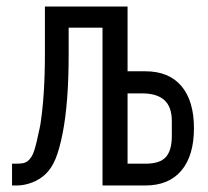

<svg xmlns="http://www.w3.org/2000/svg" viewBox="-20 -570 640 590"><path d="M17 -67H25Q40 -67 48.8 -68.2Q57.5 -69.5 65 -75Q77.5 -84.5 84.8 -106.2Q92 -128 101.5 -174.5L104 -187Q118 -276.5 118 -404V-550H372V-351H426Q499 -351 537.5 -305.5Q576 -260 576 -176Q576 -92 537.5 -46Q499 0 426 0H295V-485H191V-402Q191 -253 172 -158Q162.5 -111 150.8 -82.2Q139 -53.5 121 -36Q103 -18.5 78.8 -9.2Q54.5 0 31 0H17ZM508 -152V-198Q508 -241.5 485.2 -262.2Q462.5 -283 417 -283H372V-67H427Q471.5 -67 489.8 -87.5Q508 -108 508 -152Z"/></svg>

Font: JuliaMono Light
Style: Regular
Weight: 300
Monospace: yes
Designer: cormullion
Foundry: corm
Version: Version 0.054; ttfautohint (v1.8.4)